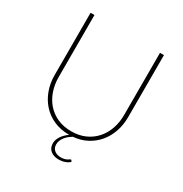

<svg xmlns="http://www.w3.org/2000/svg" viewBox="-198 -852 1118 1174"><g transform="rotate(30 361.5 -265.5)"><path d="M620.5 -703V-264Q620.5 -210.5 604.2 -163Q588 -115.5 557.8 -79Q527.5 -42.5 484.2 -19.5Q441 3.5 387 8Q377 14 365.5 23Q354 32 344.5 43.5Q335 55 328.8 68.8Q322.5 82.5 322.5 98.5Q322.5 125 340.5 139.5Q358.5 154 385.5 154Q401 154 411.5 151Q422 148 429 144.2Q436 140.5 440.2 137.2Q444.5 134 447 134Q450 134 452 137L457 145.5Q444 158 423.8 165Q403.5 172 381.5 172Q346.5 172 324 154.2Q301.5 136.5 301.5 102.5Q301.5 88 306.8 74.5Q312 61 320.5 49.2Q329 37.5 339.8 27.2Q350.5 17 362 9H361.5Q301.5 9 253.5 -12.2Q205.5 -33.5 172 -70.5Q138.5 -107.5 120.5 -157.2Q102.5 -207 102.5 -264V-703H130V-265Q130 -213 145.8 -167.5Q161.5 -122 191.2 -88.2Q221 -54.5 264 -35.2Q307 -16 361.5 -16Q416 -16 458.8 -35.2Q501.5 -54.5 531.2 -88Q561 -121.5 576.8 -166.8Q592.5 -212 592.5 -264V-703Z"/></g></svg>

Font: Lato 2
Style: Regular
Weight: 200
Designer: Lukasz Dziedzic with Adam Twardoch and Botio Nikoltchev
Foundry: tyPoland Lukasz Dziedzic
Version: Version 2.015; 2015-08-06; http://www.latofonts.com/